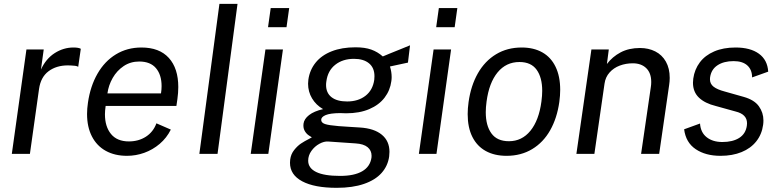

<svg xmlns="http://www.w3.org/2000/svg" viewBox="-20 -774 3922 966"><path d="M113 -525H200L186 -424Q211 -478.5 255.2 -506.8Q299.5 -535 349.5 -535Q375.5 -535 386.5 -528.5L373.5 -438Q368 -441.5 357.5 -443Q347 -444.5 337.5 -444.5Q332 -445 321.5 -445Q263.5 -445 224.2 -415.5Q185 -386 176.5 -327L130.5 0H39.5Z M691.5 -535Q782 -535 829.5 -482.5Q877 -430 877 -336Q877 -307.5 872.5 -275L867.5 -241H511.5Q508 -215.5 508 -199Q508 -137 538.5 -99.8Q569 -62.5 628.5 -62.5Q677 -62.5 714 -86.2Q751 -110 767 -153.5L839.5 -122Q818.5 -80 783.5 -50.2Q748.5 -20.5 706 -5.2Q663.5 10 619 10Q557.5 10 512.2 -15Q467 -40 442.5 -87.5Q418 -135 418 -200.5Q418 -227.5 422.5 -257.5Q434.5 -340.5 470.5 -403.2Q506.5 -466 563.2 -500.5Q620 -535 691.5 -535ZM790 -304Q793 -323 793 -340.5Q793 -397.5 764.8 -431Q736.5 -464.5 680.5 -464.5Q636.5 -464.5 602.2 -441.5Q568 -418.5 547 -381.8Q526 -345 520.5 -304Z M1084 -754.5H1175L1074.5 0H983Z M1315.5 -525H1403.5L1330 0H1241.5ZM1342 -733.5H1435L1421.5 -637H1328.5Z M1439 45Q1439 40 1440 29Q1443.5 1.5 1460 -19.2Q1476.5 -40 1494.5 -52Q1512.5 -64 1535.5 -75.5Q1546.5 -81 1549 -83Q1546.5 -84.5 1534.5 -92.2Q1522.5 -100 1514.5 -113Q1506.5 -126 1506.5 -142Q1506.5 -148 1507 -151.5Q1510 -175.5 1535 -195Q1560 -214.5 1605.5 -225Q1570 -245.5 1550 -279Q1530 -312.5 1530 -353Q1530 -363 1531.5 -373.5Q1538.5 -422.5 1568.2 -459.2Q1598 -496 1649 -516Q1700 -536 1768.5 -536Q1816 -536 1848 -524.5Q1880 -513 1906 -490L1939.5 -504Q1966 -514.5 1994 -526Q2022 -537.5 2043 -546L2032.5 -459L1942 -439.5Q1950.5 -412.5 1950.5 -386Q1950.5 -376 1949 -366Q1943 -319.5 1915 -282.8Q1887 -246 1837.8 -225Q1788.5 -204 1721.5 -204Q1705 -204 1691 -205Q1641 -204.5 1618.5 -195Q1596 -185.5 1596 -171Q1596 -156.5 1615.2 -150Q1634.5 -143.5 1683.5 -139.5L1735.5 -136L1791 -132.5Q1862.5 -128 1901 -96.2Q1939.5 -64.5 1939.5 -10Q1939.5 1 1938 13Q1931.5 60.5 1900 96Q1868.5 131.5 1811.5 151.2Q1754.5 171 1674 171Q1562 171 1500.5 138.2Q1439 105.5 1439 45ZM1691.5 111Q1762 111 1802.2 87.8Q1842.5 64.5 1849 19Q1849.5 16 1849.5 10Q1849.5 -17 1829.5 -33.5Q1809.5 -50 1769 -52.5L1631 -62Q1610.5 -63.5 1586.8 -50.5Q1563 -37.5 1546.8 -14.8Q1530.5 8 1530.5 34.5Q1530.5 71.5 1570.5 91.2Q1610.5 111 1691.5 111ZM1620.5 -346.5Q1620.5 -306.5 1648 -285Q1675.5 -263.5 1726.5 -263.5Q1782 -263.5 1818.8 -292Q1855.5 -320.5 1863 -372.5Q1864 -379 1864 -390.5Q1864 -433 1836.5 -455.5Q1809 -478 1761 -478Q1704.5 -478 1666.8 -448.2Q1629 -418.5 1622 -364.5Q1620.5 -355.5 1620.5 -346.5Z M2161.5 -525H2249.5L2176 0H2087.5ZM2188 -733.5H2281L2267.5 -637H2174.5Z M2333 -200Q2333 -228.5 2337.5 -260.5Q2349 -343 2384.2 -405Q2419.5 -467 2475.8 -501Q2532 -535 2604.5 -535Q2665 -535 2708.5 -510.5Q2752 -486 2775.2 -438Q2798.5 -390 2798.5 -322Q2798.5 -293.5 2794 -260.5Q2782.5 -179.5 2748 -118.5Q2713.5 -57.5 2657.5 -23.8Q2601.5 10 2528.5 10Q2468 10 2424 -14.2Q2380 -38.5 2356.5 -85.5Q2333 -132.5 2333 -200ZM2424 -209.5Q2424 -142 2452.5 -102.8Q2481 -63.5 2540.5 -63.5Q2606 -63.5 2648.8 -116.2Q2691.5 -169 2704 -263Q2708 -293.5 2708 -317Q2708 -384 2680 -423Q2652 -462 2593.5 -462Q2526.5 -462 2483.5 -409.8Q2440.5 -357.5 2428 -263Q2424 -233.5 2424 -209.5Z M2955.5 -525H3043L3033.5 -452Q3061 -488.5 3102.5 -510.5Q3144 -532.5 3200 -532.5Q3243 -532.5 3277 -515.2Q3311 -498 3330.2 -464Q3349.5 -430 3349.5 -382Q3349.5 -364.5 3346.5 -345L3296.5 0H3205.5L3254.5 -336Q3256.5 -348 3256.5 -361.5Q3256.5 -406.5 3231.5 -431Q3206.5 -455.5 3163.5 -455.5Q3129 -455.5 3098.2 -444Q3067.5 -432.5 3046.8 -409.2Q3026 -386 3021.5 -353L2970.5 0H2880Z M3614.5 -59.5Q3666.5 -59.5 3699 -80Q3731.5 -100.5 3737.5 -141Q3738.5 -150 3738.5 -153.5Q3738.5 -176.5 3724.2 -191.2Q3710 -206 3681 -213L3582 -240.5Q3526.5 -254 3496.5 -282.8Q3466.5 -311.5 3466.5 -358Q3466.5 -368 3468 -378.5Q3474.5 -425 3501 -460.2Q3527.5 -495.5 3573.2 -515.2Q3619 -535 3681 -535Q3755 -535 3798.2 -503.8Q3841.5 -472.5 3845 -413.5L3764 -384.5Q3764 -423 3740 -444.8Q3716 -466.5 3671 -466.5Q3621.5 -466.5 3589.8 -445.5Q3558 -424.5 3552.5 -384Q3552 -381 3552 -375Q3552 -352 3570.2 -337.8Q3588.5 -323.5 3626.5 -313.5L3722 -286.5Q3775 -271.5 3798 -239.5Q3821 -207.5 3821 -168Q3821 -156.5 3819.5 -146Q3813 -98 3785 -62.8Q3757 -27.5 3711 -8.8Q3665 10 3605 10Q3530 10 3480.2 -23.5Q3430.5 -57 3422 -123.5L3502 -152.5Q3505 -107.5 3535.5 -83.5Q3566 -59.5 3614.5 -59.5Z"/></svg>

Font: 1883 Sans
Style: Italic
Weight: 400
Italic angle: -8°
Designer: 1883 Sans project is a fork of Public Sans.
Version: Version 1.009